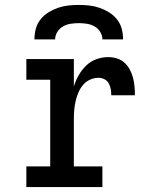

<svg xmlns="http://www.w3.org/2000/svg" viewBox="-20 -760 640 780"><path d="M87 0V-84H184V-436H87V-520H280V-409Q287 -432 299.5 -454Q312 -476 330 -493.5Q348 -511 371.5 -519.5Q395 -528 420 -528Q438 -528 455.5 -522.5Q473 -517 486 -505Q499 -493 507.5 -477Q516 -461 520.5 -443.5Q525 -426 526.5 -408.5Q528 -391 528 -373H432Q432 -385 430 -397.5Q428 -410 422 -421Q416 -432 404.5 -438Q393 -444 381 -444Q363 -444 346 -436.5Q329 -429 317 -414.5Q305 -400 298 -383Q291 -366 287 -348.5Q283 -331 281.5 -312.5Q280 -294 280 -276V-84H396V0ZM120 -600Q120 -622 125.5 -643Q131 -664 144.5 -681Q158 -698 176.5 -709.5Q195 -721 215 -728Q235 -735 256.5 -737.5Q278 -740 300 -740Q322 -740 343.5 -737.5Q365 -735 385 -728Q405 -721 423.5 -709.5Q442 -698 455.5 -681Q469 -664 474.5 -643Q480 -622 480 -600H396Q396 -616 387 -630.5Q378 -645 363.5 -653Q349 -661 332.5 -663.5Q316 -666 300 -666Q284 -666 267.5 -663.5Q251 -661 236.5 -653Q222 -645 213 -630.5Q204 -616 204 -600Z"/></svg>

Font: Iosevka HT Medium Extended
Style: Regular
Weight: 500
Width: 7
Monospace: yes
Designer: Belleve Invis
Foundry: Belleve Invis
Version: Version 32.3.0; ttfautohint (v1.8.4)